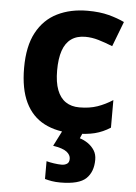

<svg xmlns="http://www.w3.org/2000/svg" viewBox="-55 -599 625 881"><g transform="rotate(5 257.0 -158.0)"><path d="M300 10Q219 10 162 -19.5Q105 -49 75 -111Q45 -173 45 -270Q45 -370 79 -433Q113 -496 173.5 -526Q234 -556 313 -556Q369 -556 410.5 -545Q452 -534 483 -519L439 -404Q404 -418 373.5 -427Q343 -436 313 -436Q274 -436 248 -417.5Q222 -399 209.5 -362.5Q197 -326 197 -271Q197 -217 210.5 -181.5Q224 -146 250 -128.5Q276 -111 313 -111Q360 -111 396 -123.5Q432 -136 466 -158V-31Q432 -9 394.5 0.5Q357 10 300 10ZM407 122Q407 178 374.5 209Q342 240 256 240Q234 240 216.5 237Q199 234 185 230V148Q199 152 219.5 155Q240 158 255 158Q269 158 279.5 151.5Q290 145 290 128Q290 110 272 96Q254 82 209 75L247 0H341L328 30Q348 36 366 48.5Q384 61 395.5 79Q407 97 407 122Z"/></g></svg>

Font: Noto Sans Thai
Style: Bold
Weight: 700
Designer: Monotype Design Team
Foundry: Monotype Imaging Inc.
Version: Version 2.001